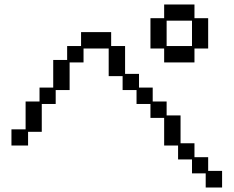

<svg xmlns="http://www.w3.org/2000/svg" viewBox="-20 -807 1040 855"><path d="M650 -726H711V-787H846V-726H907V-591H846V-529H711V-591H650ZM835 -602V-715H722V-602ZM31 -231H94V-355H156V-417H217V-540H279V-602H341V-664H475V-602H537V-478H599V-417H660V-355H722V-293H784V-169H846V-107H907V-46H969V28H896V-35H835V-97H773V-159H711V-282H650V-344H588V-406H526V-468H464V-591H352V-529H290V-406H228V-344H166V-220H105V-159H31Z"/></svg>

Font: DotGothic16
Style: Regular
Weight: 400
Designer: Fontworks Inc.
Foundry: Fontworks Inc.
Version: Version 1.100